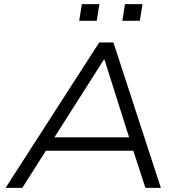

<svg xmlns="http://www.w3.org/2000/svg" viewBox="-20 -911 885 931"><path d="M7 0 461 -705H530L760 0H685L619 -203L657 -180H171L217 -203L88 0ZM483 -621 233 -228 205 -245H642L611 -229L487 -621ZM573 -810 586 -891H671L658 -810ZM364 -810 377 -891H462L449 -810Z"/></svg>

Font: Nunito Sans 7pt SemiExpanded Light
Style: Italic
Weight: 300
Width: 6
Italic angle: -9°
Designer: Vernon Adams
Foundry: Vernon Adams
Version: Version 3.101;gftools[0.9.27]